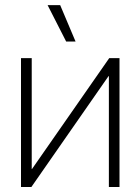

<svg xmlns="http://www.w3.org/2000/svg" viewBox="-20 -748 562 768"><path d="M458 0H415.5V-443.4H414.1L105.5 0H64V-515.6H106.9V-71.8H107.9L417 -515.6H458ZM244.6 -582 170.4 -727.5H220.7L282.2 -582Z"/></svg>

Font: Inter Display ExtraLight
Style: Regular
Weight: 200
Designer: Rasmus Andersson
Foundry: rsms
Version: Version 4.000;git-a52131595